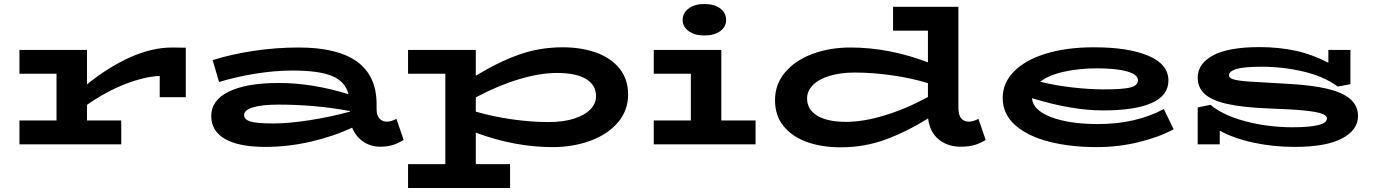

<svg xmlns="http://www.w3.org/2000/svg" viewBox="-20 -720 6865 958"><path d="M907 -482V-235H777V-341Q703 -338 607.5 -301.5Q512 -265 414 -197V-119H585V0H77V-119H262V-352H77V-471H414V-299Q520 -385 629 -434Q738 -483 840 -483Z M1994 -22Q1969 -6 1941.5 3Q1914 12 1876 12Q1829 12 1791.5 -14Q1754 -40 1737 -83Q1643 -39 1530 -13Q1417 13 1304 13Q1172 13 1103 -26.5Q1034 -66 1034 -141Q1034 -220 1122 -263Q1210 -306 1372 -306Q1537 -306 1719 -250Q1702 -314 1636.5 -341Q1571 -368 1440 -368Q1353 -368 1258 -353Q1163 -338 1073 -311L1041 -420Q1136 -450 1247.5 -466.5Q1359 -483 1470 -483Q1859 -483 1859 -200V-176Q1859 -144 1873.5 -128.5Q1888 -113 1910 -113Q1932 -113 1958 -127ZM1345 -104Q1421 -104 1526.5 -120.5Q1632 -137 1726 -163V-166Q1553 -198 1372 -198Q1287 -198 1242.5 -184.5Q1198 -171 1198 -146Q1198 -123 1230.5 -113.5Q1263 -104 1345 -104Z M3114 -249Q3114 -169 3063.5 -109.5Q3013 -50 2926.5 -18Q2840 14 2737 14Q2549 14 2354 -58V99H2525V218H2016V99H2202V-352H2016V-471H2354V-342Q2463 -409 2567 -446.5Q2671 -484 2787 -484Q2882 -484 2956 -457Q3030 -430 3072 -377Q3114 -324 3114 -249ZM2954 -240Q2954 -296 2904 -326Q2854 -356 2759 -356Q2673 -356 2567.5 -324Q2462 -292 2354 -234V-163Q2436 -139 2532 -125Q2628 -111 2717 -111Q2789 -111 2842.5 -127.5Q2896 -144 2925 -173.5Q2954 -203 2954 -240Z M3386 -620Q3386 -655 3416 -677.5Q3446 -700 3494 -700Q3544 -700 3573.5 -678Q3603 -656 3603 -620Q3603 -586 3573.5 -564.5Q3544 -543 3494 -543Q3446 -543 3416 -565Q3386 -587 3386 -620ZM3750 -119V0H3242V-119H3427V-352H3242V-471H3579V-119Z M4898 -22Q4873 -6 4844.5 3Q4816 12 4773 12Q4708 12 4663.5 -24.5Q4619 -61 4611 -129Q4501 -61 4396.5 -23Q4292 15 4175 15Q4079 15 4005 -12Q3931 -39 3889 -91.5Q3847 -144 3847 -220Q3847 -300 3897.5 -359.5Q3948 -419 4034 -451Q4120 -483 4223 -483Q4415 -483 4610 -409V-567H4436V-686H4762V-184Q4762 -146 4776 -129.5Q4790 -113 4813 -113Q4836 -113 4862 -127ZM4202 -112Q4288 -112 4395 -144.5Q4502 -177 4610 -236V-305Q4529 -330 4432 -344Q4335 -358 4244 -358Q4173 -358 4119 -341.5Q4065 -325 4036 -295.5Q4007 -266 4007 -229Q4007 -173 4058 -142.5Q4109 -112 4202 -112Z M5836 -75Q5764 -36 5662.5 -11Q5561 14 5452 14Q5321 14 5215 -13Q5109 -40 5046 -95Q4983 -150 4983 -232Q4983 -306 5039.5 -363.5Q5096 -421 5199 -452.5Q5302 -484 5438 -484Q5611 -484 5710.5 -441.5Q5810 -399 5810 -318Q5810 -244 5727 -206.5Q5644 -169 5483 -169Q5329 -169 5129 -230Q5134 -170 5225 -135.5Q5316 -101 5459 -101Q5647 -101 5787 -176ZM5170 -312Q5248 -293 5333 -283.5Q5418 -274 5486 -274Q5582 -274 5620 -283.5Q5658 -293 5658 -320Q5658 -348 5604 -363.5Q5550 -379 5453 -379Q5364 -379 5288 -362Q5212 -345 5170 -312Z M6756 -142Q6756 -71 6676 -29Q6596 13 6439 13Q6334 13 6235.5 -8Q6137 -29 6066 -68V0H5956V-184L6020 -197Q6083 -144 6195.5 -114.5Q6308 -85 6429 -85Q6601 -85 6601 -129Q6601 -143 6576.5 -152.5Q6552 -162 6488.5 -168.5Q6425 -175 6308 -179Q6180 -184 6103 -201.5Q6026 -219 5991 -251Q5956 -283 5956 -333Q5956 -402 6032.5 -443.5Q6109 -485 6265 -485Q6360 -485 6443.5 -467Q6527 -449 6608 -407V-471H6718V-300L6655 -288Q6586 -339 6483.5 -363Q6381 -387 6275 -387Q6185 -387 6148.5 -375.5Q6112 -364 6112 -344Q6112 -331 6134.5 -324Q6157 -317 6213 -313Q6269 -309 6401 -302Q6591 -292 6673.5 -253.5Q6756 -215 6756 -142Z"/></svg>

Font: BioRhyme Expanded ExtraBold
Style: Regular
Weight: 800
Width: 7
Designer: Aoife Mooney
Foundry: Aoife Mooney Type
Version: Version 1.000